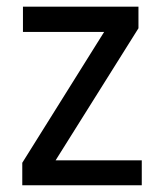

<svg xmlns="http://www.w3.org/2000/svg" viewBox="-20 -548 479 568"><path d="M144.5 -73.7H399.4V0H45.9V-66.4L288.1 -453.6H47.9V-528.3H389.6V-464.4Z"/></svg>

Font: Roboto Condensed
Style: Regular
Weight: 400
Designer: Google
Version: Version 2.001047; 2015